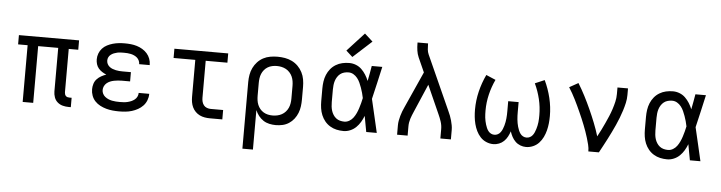

<svg xmlns="http://www.w3.org/2000/svg" viewBox="-54 -1031 5658 1507"><g transform="rotate(5 2775.0 -277.0)"><path d="M501 8Q477 8 454 2Q431 -4 413 -19.5Q395 -35 387 -58Q379 -81 379 -104V-447H221V0H138V-447H63V-520H537V-446H462V-104Q462 -97 464.5 -89Q467 -81 472.5 -75.5Q478 -70 485.5 -68Q493 -66 501 -66H518V8Z M897 8Q872 8 846.5 5.5Q821 3 796 -4Q771 -11 748 -23Q725 -35 707.5 -53.5Q690 -72 681 -96.5Q672 -121 672 -147Q672 -168 678.5 -189.5Q685 -211 700 -227Q715 -243 734 -253.5Q753 -264 773 -271Q756 -278 739.5 -288.5Q723 -299 711 -313.5Q699 -328 693.5 -346.5Q688 -365 688 -384Q688 -408 696.5 -430.5Q705 -453 721 -470.5Q737 -488 758.5 -499Q780 -510 803 -516.5Q826 -523 849.5 -525.5Q873 -528 897 -528Q921 -528 945 -525.5Q969 -523 992 -516Q1015 -509 1036 -496.5Q1057 -484 1073 -466Q1089 -448 1097.5 -425Q1106 -402 1106 -378Q1106 -377 1106 -376.5Q1106 -376 1106 -375H1023Q1023 -375 1023 -375.5Q1023 -376 1023 -376Q1023 -390 1017 -403Q1011 -416 1001 -425Q991 -434 978 -440Q965 -446 951.5 -449Q938 -452 924.5 -453Q911 -454 897 -454Q884 -454 870.5 -453.5Q857 -453 843.5 -450Q830 -447 817.5 -442Q805 -437 794 -428.5Q783 -420 777 -408Q771 -396 771 -382Q771 -368 777 -355.5Q783 -343 794 -334Q805 -325 818 -320Q831 -315 844.5 -312Q858 -309 872 -308Q886 -307 900 -307H964V-234H900Q884 -234 868.5 -232.5Q853 -231 837.5 -228Q822 -225 807.5 -219Q793 -213 781 -203Q769 -193 762 -178.5Q755 -164 755 -148Q755 -148 755 -148Q755 -148 755 -148Q755 -133 762 -119Q769 -105 781 -95.5Q793 -86 807 -80Q821 -74 836 -71Q851 -68 866.5 -67Q882 -66 897 -66Q913 -66 928 -67Q943 -68 958 -71.5Q973 -75 987 -81Q1001 -87 1013 -96.5Q1025 -106 1032 -120Q1039 -134 1039 -150Q1039 -150 1039 -150Q1039 -150 1039 -150H1122Q1122 -149 1122 -149Q1122 -149 1122 -148Q1122 -123 1112.5 -98.5Q1103 -74 1085.5 -55.5Q1068 -37 1045.5 -24.5Q1023 -12 998.5 -4.5Q974 3 948.5 5.5Q923 8 897 8Z M1613 0Q1593 0 1572 -3.5Q1551 -7 1532.5 -16Q1514 -25 1499 -40Q1484 -55 1475 -74Q1466 -93 1462.5 -113.5Q1459 -134 1459 -155V-447H1288V-520H1712V-447H1541V-155Q1541 -139 1545 -124Q1549 -109 1558.5 -97Q1568 -85 1583 -79.5Q1598 -74 1613 -74H1711V0Z M1888 215V-310Q1888 -339 1893 -367.5Q1898 -396 1910.5 -422Q1923 -448 1943 -469.5Q1963 -491 1988.5 -504.5Q2014 -518 2043 -523Q2072 -528 2101 -528Q2130 -528 2159 -523Q2188 -518 2214.5 -505Q2241 -492 2262 -471Q2283 -450 2296.5 -423.5Q2310 -397 2315 -368Q2320 -339 2320 -310V-210Q2320 -183 2316.5 -156Q2313 -129 2303 -103.5Q2293 -78 2276 -56Q2259 -34 2236 -19Q2213 -4 2186.5 2Q2160 8 2132 8Q2107 8 2081.5 2.5Q2056 -3 2034.5 -17Q2013 -31 1997 -51.5Q1981 -72 1971 -96V215ZM2101 -65Q2120 -65 2138.5 -69Q2157 -73 2173.5 -82Q2190 -91 2203 -105.5Q2216 -120 2223.5 -137Q2231 -154 2234 -172.5Q2237 -191 2237 -210V-310Q2237 -329 2234 -347.5Q2231 -366 2223.5 -383Q2216 -400 2203 -414.5Q2190 -429 2173.5 -438Q2157 -447 2138.5 -451Q2120 -455 2101 -455Q2083 -455 2064.5 -451Q2046 -447 2030 -437.5Q2014 -428 2002 -413.5Q1990 -399 1983 -382Q1976 -365 1973.5 -346.5Q1971 -328 1971 -310V-210Q1971 -192 1973.5 -173.5Q1976 -155 1983 -138Q1990 -121 2002 -106.5Q2014 -92 2030 -82.5Q2046 -73 2064 -69Q2082 -65 2101 -65Z M2666 8Q2638 8 2611 2Q2584 -4 2560 -18.5Q2536 -33 2518.5 -54.5Q2501 -76 2490.5 -101.5Q2480 -127 2476 -154.5Q2472 -182 2472 -210V-310Q2472 -338 2476 -365.5Q2480 -393 2490.5 -418.5Q2501 -444 2518.5 -465.5Q2536 -487 2560 -501.5Q2584 -516 2611 -522Q2638 -528 2666 -528Q2693 -528 2718.5 -518Q2744 -508 2763 -489.5Q2782 -471 2796.5 -448Q2811 -425 2821 -400Q2827 -430 2832.5 -460Q2838 -490 2843 -520H2926Q2911 -456 2897 -391.5Q2883 -327 2867 -263Q2883 -198 2897.5 -132Q2912 -66 2928 0H2845Q2839 -31 2833.5 -62Q2828 -93 2822 -125Q2812 -99 2798 -75.5Q2784 -52 2764.5 -33Q2745 -14 2719 -3Q2693 8 2666 8ZM2666 -66Q2687 -66 2705.5 -77Q2724 -88 2736.5 -105Q2749 -122 2758 -141.5Q2767 -161 2773.5 -181.5Q2780 -202 2785.5 -222.5Q2791 -243 2795 -263Q2791 -283 2785.5 -303Q2780 -323 2773 -342.5Q2766 -362 2757.5 -381Q2749 -400 2736 -416.5Q2723 -433 2705 -443.5Q2687 -454 2666 -454Q2649 -454 2632 -449.5Q2615 -445 2601.5 -434.5Q2588 -424 2578.5 -409Q2569 -394 2564 -378Q2559 -362 2557 -344.5Q2555 -327 2555 -310V-210Q2555 -193 2557 -175.5Q2559 -158 2564 -142Q2569 -126 2578.5 -111Q2588 -96 2601.5 -85.5Q2615 -75 2632 -70.5Q2649 -66 2666 -66ZM2685 -577 2634 -623 2768 -769 2832 -711Z M3088 0V-74Q3088 -93 3091.5 -111.5Q3095 -130 3100 -148.5Q3105 -167 3112 -185Q3119 -203 3127 -220L3255 -505L3204 -619Q3193 -644 3189 -672Q3185 -700 3185 -728V-735H3268V-728Q3268 -708 3270 -687.5Q3272 -667 3280 -649L3473 -220Q3481 -203 3488 -185Q3495 -167 3500 -148.5Q3505 -130 3508.5 -111.5Q3512 -93 3512 -74V0H3429V-74Q3429 -104 3419.5 -133Q3410 -162 3397 -190L3298 -412L3203 -191Q3197 -177 3191 -162.5Q3185 -148 3180.5 -133.5Q3176 -119 3173.5 -104Q3171 -89 3171 -74V0Z M4104 8Q4081 8 4059 -0.5Q4037 -9 4020.5 -25Q4004 -41 3993 -61.5Q3982 -82 3975 -104Q3968 -82 3957 -61.5Q3946 -41 3929.5 -25Q3913 -9 3891 -0.5Q3869 8 3846 8Q3818 8 3791 -3.5Q3764 -15 3744.5 -36Q3725 -57 3712.5 -83Q3700 -109 3693 -136.5Q3686 -164 3683 -192.5Q3680 -221 3680 -250Q3680 -322 3697 -392.5Q3714 -463 3745 -528L3820 -496Q3793 -439 3778 -376.5Q3763 -314 3763 -250Q3763 -236 3763.5 -222Q3764 -208 3765.5 -194.5Q3767 -181 3770 -167Q3773 -153 3777 -140Q3781 -127 3786.5 -114Q3792 -101 3800.5 -90Q3809 -79 3821.5 -72.5Q3834 -66 3848 -66Q3863 -66 3876 -73Q3889 -80 3897.5 -92Q3906 -104 3911.5 -117.5Q3917 -131 3921 -145Q3925 -159 3927.5 -173Q3930 -187 3931.5 -201.5Q3933 -216 3933.5 -230.5Q3934 -245 3934 -260V-338H4016V-260Q4016 -245 4016.5 -230.5Q4017 -216 4018.5 -201.5Q4020 -187 4022.5 -173Q4025 -159 4029 -145Q4033 -131 4038.5 -117.5Q4044 -104 4052.5 -92Q4061 -80 4074 -73Q4087 -66 4102 -66Q4116 -66 4128.5 -72.5Q4141 -79 4149.5 -90Q4158 -101 4163.5 -114Q4169 -127 4173 -140Q4177 -153 4180 -167Q4183 -181 4184.5 -194.5Q4186 -208 4186.5 -222Q4187 -236 4187 -250Q4187 -314 4172 -376.5Q4157 -439 4130 -496L4205 -528Q4236 -463 4253 -392.5Q4270 -322 4270 -250Q4270 -221 4267 -192.5Q4264 -164 4257 -136.5Q4250 -109 4237.5 -83Q4225 -57 4205.5 -36Q4186 -15 4159 -3.5Q4132 8 4104 8Z M4595 0Q4595 -27 4588.5 -52.5Q4582 -78 4574.5 -103.5Q4567 -129 4558 -154Q4549 -179 4539.5 -203.5Q4530 -228 4519.5 -252.5Q4509 -277 4498 -301.5Q4487 -326 4476 -349.5Q4465 -373 4453 -397Q4441 -421 4428 -444Q4415 -467 4401 -489L4471 -528Q4500 -481 4525.5 -431.5Q4551 -382 4574 -331Q4597 -280 4617.5 -228.5Q4638 -177 4654 -124Q4669 -151 4682.5 -178.5Q4696 -206 4709 -234Q4722 -262 4734 -290.5Q4746 -319 4755.5 -348Q4765 -377 4772 -407Q4779 -437 4779 -468V-520H4862V-468Q4862 -436 4855 -405Q4848 -374 4838.5 -344Q4829 -314 4817.5 -284.5Q4806 -255 4793 -226Q4780 -197 4766 -168.5Q4752 -140 4737.5 -111.5Q4723 -83 4708 -55.5Q4693 -28 4678 0Z M5216 8Q5188 8 5161 2Q5134 -4 5110 -18.5Q5086 -33 5068.5 -54.5Q5051 -76 5040.5 -101.5Q5030 -127 5026 -154.5Q5022 -182 5022 -210V-310Q5022 -338 5026 -365.5Q5030 -393 5040.5 -418.5Q5051 -444 5068.5 -465.5Q5086 -487 5110 -501.5Q5134 -516 5161 -522Q5188 -528 5216 -528Q5243 -528 5268.5 -518Q5294 -508 5313 -489.5Q5332 -471 5346.5 -448Q5361 -425 5371 -400Q5377 -430 5382.5 -460Q5388 -490 5393 -520H5476Q5461 -456 5447 -391.5Q5433 -327 5417 -263Q5433 -198 5447.5 -132Q5462 -66 5478 0H5395Q5389 -31 5383.5 -62Q5378 -93 5372 -125Q5362 -99 5348 -75.5Q5334 -52 5314.5 -33Q5295 -14 5269 -3Q5243 8 5216 8ZM5216 -66Q5237 -66 5255.5 -77Q5274 -88 5286.5 -105Q5299 -122 5308 -141.5Q5317 -161 5323.5 -181.5Q5330 -202 5335.5 -222.5Q5341 -243 5345 -263Q5341 -283 5335.5 -303Q5330 -323 5323 -342.5Q5316 -362 5307.5 -381Q5299 -400 5286 -416.5Q5273 -433 5255 -443.5Q5237 -454 5216 -454Q5199 -454 5182 -449.5Q5165 -445 5151.5 -434.5Q5138 -424 5128.5 -409Q5119 -394 5114 -378Q5109 -362 5107 -344.5Q5105 -327 5105 -310V-210Q5105 -193 5107 -175.5Q5109 -158 5114 -142Q5119 -126 5128.5 -111Q5138 -96 5151.5 -85.5Q5165 -75 5182 -70.5Q5199 -66 5216 -66Z"/></g></svg>

Font: Zed Sans Extended
Style: Regular
Weight: 400
Width: 7
Designer: Belleve Invis
Foundry: Belleve Invis
Version: Version 1.0.0; ttfautohint (v1.8.4)